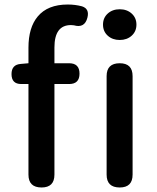

<svg xmlns="http://www.w3.org/2000/svg" viewBox="-20 -830 693 850"><path d="M164 0Q106 0 106 -57V-229V-458H74Q31 -458 31 -502Q31 -544 72 -547L106 -550V-619Q106 -708 147 -757Q191 -810 280 -810Q313 -810 343 -802Q377 -791 367 -752Q355 -704 307 -718Q302 -719 294 -719Q221 -719 221 -620V-550H286Q332 -550 332 -504Q332 -458 286 -458H221V-57Q221 0 164 0ZM510 0Q452 0 452 -57V-493Q452 -550 510 -550Q567 -550 567 -493V-275V-57Q567 0 510 0ZM510 -653Q478 -653 457 -672Q436 -691 436 -721Q436 -751 457 -770Q478 -789 510 -789Q542 -789 563 -770Q584 -751 584 -721Q584 -691 563 -672Q542 -653 510 -653Z"/></svg>

Font: GenSenRounded JP M
Style: Regular
Weight: 500
Version: Version 1.501;PS 1;hotconv 16.6.51;makeotf.lib2.5.65220